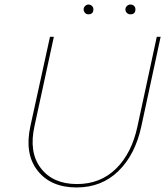

<svg xmlns="http://www.w3.org/2000/svg" viewBox="-20 -820 731 845"><path d="M369 -757Q360 -757 354 -763.5Q348 -770 348 -779Q348 -787 354.5 -793.5Q361 -800 369 -800Q378 -800 384.5 -794Q391 -788 391 -779Q391 -757 369 -757ZM554 -757Q545 -757 538.5 -763Q532 -769 532 -779Q532 -787 538.5 -793.5Q545 -800 554 -800Q564 -800 570 -794Q576 -788 576 -779Q576 -757 554 -757ZM317 5Q203 5 145 -69.5Q87 -144 114 -266L200 -658H217L132 -266Q106 -150 159.5 -80Q213 -10 319 -10Q422 -10 491 -78Q560 -146 585 -264L670 -658H687L602 -264Q575 -139 501 -67Q427 5 317 5Z"/></svg>

Font: EauTestInfant Thin
Style: Italic
Weight: 250
Italic angle: -12°
Designer: Christian Thalmann (Catharsis Fonts)
Version: Version 0.001;PS 000.001;hotconv 1.0.88;makeotf.lib2.5.64775